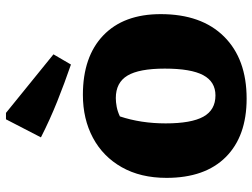

<svg xmlns="http://www.w3.org/2000/svg" viewBox="-124 -730 866 659"><g transform="rotate(-90 309.5 -401.0)"><path d="M300 12Q171 12 99.5 -59.5Q28 -131 28 -263Q28 -352 64.5 -416.5Q101 -481 165.5 -515.5Q230 -550 313 -550Q444 -550 517 -480Q590 -410 590 -283Q590 -143 513 -65.5Q436 12 300 12ZM311 -95Q358 -95 380.5 -137Q403 -179 403 -269Q403 -357 379 -397Q355 -437 302 -437Q288 -437 272 -434Q256 -431 239 -423Q215 -351 215 -266Q215 -178 238 -136.5Q261 -95 311 -95ZM417 -591Q353 -613 290.5 -638Q228 -663 167 -694L229 -814H251L452 -651Z"/></g></svg>

Font: Piazzolla SC ExtraBold
Style: Regular
Weight: 800
Designer: Juan Pablo del Peral
Foundry: Huerta Tipografica
Version: Version 1.330